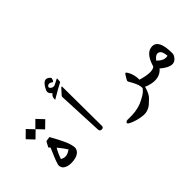

<svg xmlns="http://www.w3.org/2000/svg" viewBox="-116 -1239 1935 1935"><g transform="rotate(-45 851.5 -271.5)"><path d="M251 -396 183.1 -467.8Q236.8 -521 256.3 -540.5Q290 -503.9 324.7 -467.8Q324.7 -467.8 251 -396ZM110.4 -392.6 42.5 -464.4Q96.2 -517.6 115.7 -537.1Q149.4 -500.5 184.1 -464.4Q184.1 -464.4 110.4 -392.6Z M313 -4.9Q273.4 32.2 193.4 31.2Q144 30.3 111.8 5.9Q97.2 -6.3 92.3 -26.1Q87.4 -45.9 94.7 -63.5Q104.5 -97.2 121.1 -136.2Q137.7 -175.3 147.5 -197.8Q157.2 -220.2 160.2 -227.1L145 -244.6Q151.4 -257.8 160.4 -274.2Q169.4 -290.5 176.3 -303.2Q184.6 -304.7 201.7 -307.4Q218.8 -310.1 227.1 -311Q304.7 -172.4 322 -116.7Q339.4 -61 333 -39.3Q326.7 -17.6 313 -4.9ZM274.9 -86.4Q249.5 -128.9 203.1 -183.6Q173.3 -135.7 152.3 -72.3Q200.7 -43.5 250.5 -71.3Q261.2 -76.7 274.9 -86.4Z M641.1 -679.2Q601.6 -707.5 579.6 -680.7Q569.3 -667 587.4 -651.9Q605.5 -636.7 628.9 -641.6Q654.8 -652.8 692.9 -673.8Q699.7 -676.8 699.7 -670.9L697.3 -632.8Q697.3 -627.9 692.9 -625Q643.6 -600.1 538.1 -537.6Q533.2 -534.7 533.2 -538.6Q530.8 -580.6 562 -602.5Q525.4 -628.4 534.7 -662.6Q591.8 -791 655.8 -727.1Q662.1 -721.7 662.6 -715.3Q659.7 -697.3 653.8 -686.5Q647.9 -675.8 641.1 -679.2Z M677.2 -571.3 680.7 -17.6Q681.2 8.3 654.5 8.3Q627.9 8.3 626.5 -17.6L604.5 -502.4Q604 -512.7 609.9 -519L661.6 -576.2Q677.2 -593.3 677.2 -571.3Z M894 159.2Q872.1 146 881.1 134.5Q890.1 123 903.8 122.6Q917.5 122.1 938.5 122.8Q959.5 123.5 969.7 122.6Q1069.8 119.1 1144 78.1Q1145 77.6 1152.8 73.2Q1160.6 68.8 1162.8 67.6Q1165 66.4 1172.4 62.3Q1179.7 58.1 1182.6 56.2Q1185.5 54.2 1192.1 50Q1198.7 45.9 1202.1 43.2Q1205.6 40.5 1210.9 36.4Q1216.3 32.2 1228.5 19Q1240.7 5.9 1240.2 0.2Q1239.7 -5.4 1237.8 -22.9Q1233.9 -59.6 1184.6 -143.1Q1180.2 -151.9 1181.6 -158.7Q1182.6 -165.5 1217.3 -219.7Q1228 -235.8 1242.7 -210.9Q1282.7 -146 1276.9 -53.7Q1273.9 -2.9 1256.3 46.6Q1238.8 96.2 1214.4 121.1Q1189.9 146 1166.3 166.5Q1142.6 187 1106 199Q1069.3 210.9 1003.7 197.3Q938 183.6 894 159.2Z M1500.5 -14.6Q1453.1 43 1370.6 39.1Q1321.3 36.6 1266.6 12.2Q1258.3 7.3 1236.3 -37.1Q1235.8 -38.1 1232.2 -55.7Q1228.5 -73.2 1236.3 -79.1Q1244.1 -85 1250 -85Q1255.9 -85 1266.1 -81.5Q1422.4 -32.7 1469.2 -72.3Q1513.7 -226.6 1606.9 -226.1Q1699.7 -225.6 1700.7 -40Q1701.2 -19 1696.3 -8.8Q1640.1 105.5 1500.5 -14.6ZM1647.9 -48.3Q1643.1 -121.1 1607.9 -134.3Q1572.8 -147.5 1532.7 -95.2Q1589.4 -34.2 1647.9 -48.3Z"/></g></svg>

Font: Amiri Typewriter
Style: Bold
Weight: 700
Monospace: yes
Designer: Khaled Hosny
Version: Version 1.1